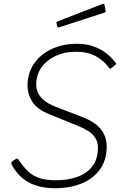

<svg xmlns="http://www.w3.org/2000/svg" viewBox="-20 -983 658 1013"><path d="M552 -629Q527 -664 484.5 -687Q442 -710 380 -710Q321 -710 273.5 -688Q226 -666 198.5 -627Q171 -588 171 -535Q171 -517 179 -496.5Q187 -476 209.5 -456Q232 -436 275 -419L406 -369Q480 -341 511.5 -302Q543 -263 543 -210Q543 -139 507.5 -89.5Q472 -40 410.5 -15Q349 10 272 10Q188 10 132 -20.5Q76 -51 41 -115Q39 -120 40 -125Q41 -130 48 -134L60 -142Q66 -147 70.5 -146Q75 -145 79 -139Q102 -104 127 -80Q152 -56 186.5 -44Q221 -32 274 -32Q340 -32 390 -50.5Q440 -69 468.5 -107.5Q497 -146 497 -205Q497 -240 474 -267.5Q451 -295 384 -322L241 -380Q175 -406 150 -447Q125 -488 125 -531Q125 -582 145 -622.5Q165 -663 200.5 -692Q236 -721 283 -736.5Q330 -752 384 -752Q431 -752 468 -740Q505 -728 534.5 -706.5Q564 -685 588 -654Q593 -649 593 -646.5Q593 -644 589 -641L564 -621Q562 -620 559.5 -621Q557 -622 552 -629ZM531 -959 537 -927Q538 -923 537 -920.5Q536 -918 530 -916L292 -839Q288 -838 285 -839.5Q282 -841 282 -845L278 -860Q277 -868 281 -869L523 -963Q525 -964 528 -962.5Q531 -961 531 -959Z"/></svg>

Font: Libre Franklin Thin Thin
Style: Italic
Weight: 250
Italic angle: -8°
Version: Version 3.000